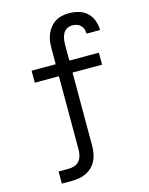

<svg xmlns="http://www.w3.org/2000/svg" viewBox="-138 -829 876 1130"><g transform="rotate(-15 300.0 -264.0)"><path d="M95 215V141H156Q175 141 192.5 135Q210 129 221.5 115Q233 101 237.5 83Q242 65 242 46V-400H95V-473H242V-571Q242 -593 245 -614.5Q248 -636 256.5 -656Q265 -676 279 -693.5Q293 -711 311.5 -722.5Q330 -734 351.5 -738.5Q373 -743 395 -743Q424 -743 453 -735Q482 -727 503.5 -707Q525 -687 535.5 -659Q546 -631 546 -601V-600H464V-601Q464 -614 459.5 -627.5Q455 -641 445 -651Q435 -661 421.5 -665Q408 -669 395 -669Q378 -669 362.5 -660.5Q347 -652 339 -637Q331 -622 328 -605Q325 -588 325 -571V-473H505V-400H325V46Q325 69 321 91.5Q317 114 307 134.5Q297 155 281 171Q265 187 244.5 197Q224 207 201.5 211Q179 215 156 215Z"/></g></svg>

Font: Iosevka HT Extended
Style: Regular
Weight: 400
Width: 7
Monospace: yes
Designer: Belleve Invis
Foundry: Belleve Invis
Version: Version 32.3.0; ttfautohint (v1.8.4)